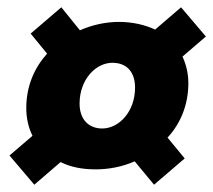

<svg xmlns="http://www.w3.org/2000/svg" viewBox="-20 -592 584 526"><path d="M74 -86 146 -148C174 -134 206 -128 242 -128C278 -128 315 -135 349 -150L402 -86L486 -158L439 -215C474 -253 496 -304 496 -364C496 -391 490 -415 480 -437L544 -492L476 -572L405 -511C377 -524 343 -532 306 -532C270 -532 233 -524 199 -509L148 -572L64 -500L109 -445C74 -406 52 -356 52 -296C52 -268 58 -242 69 -220L6 -166ZM260 -240C222 -240 198 -266 198 -308C198 -374 242 -420 288 -420C326 -420 350 -396 350 -352C350 -286 306 -240 260 -240Z"/></svg>

Font: Source Sans Pro Black
Style: Italic
Weight: 900
Italic angle: -11°
Designer: Paul D. Hunt
Foundry: Adobe Systems Incorporated
Version: Version 3.006;hotconv 1.0.111;makeotfexe 2.5.65597